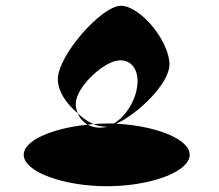

<svg xmlns="http://www.w3.org/2000/svg" viewBox="-20 -888 758 664"><path d="M62 -353C62 -293 201 -244 350 -244C498 -244 636 -293 636 -353C636 -409 512 -454 382 -460C455 -493 566 -598 566 -665C566 -746 465 -868 398 -868C331 -868 180 -696 180 -614C180 -571 211 -528 249 -496C245 -506 242 -516 242 -528C242 -584 327 -664 379 -677C431 -690 464 -648 454 -586C446 -535 414 -485 374 -461H356C338 -461 320 -460 303 -459C317 -453 330 -450 343 -450C346 -450 350 -450 353 -451L343 -448C321 -444 300 -448 283 -457C159 -444 62 -402 62 -353ZM249 -496C256 -479 267 -466 283 -457C289 -458 297 -458 303 -459C284 -467 266 -480 249 -496Z"/></svg>

Font: Ampere
Style: Cnd
Weight: 400
Version: Version 1